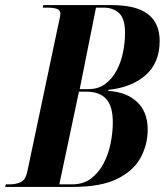

<svg xmlns="http://www.w3.org/2000/svg" viewBox="-54 -734 647 754"><path d="M-34 0 -31 -10H-17Q8 -10 27 -18.5Q46 -27 53 -59L175 -637Q177 -647 180 -659.5Q183 -672 183 -680Q183 -694 170 -699Q157 -704 131 -704H114L116 -714H384Q481 -714 527 -678.5Q573 -643 573 -573Q573 -488 518.5 -439.5Q464 -391 372 -381L371 -377Q442 -373 484 -334Q526 -295 526 -225Q526 -166 498 -114.5Q470 -63 406 -31.5Q342 0 233 0ZM293 -384Q332 -384 359 -404Q386 -424 403.5 -456.5Q421 -489 429 -528Q437 -567 437 -605Q437 -661 413.5 -682.5Q390 -704 353 -704H323L259 -384ZM229 -10Q273 -10 303.5 -33Q334 -56 353 -92.5Q372 -129 380.5 -171.5Q389 -214 389 -253Q389 -318 362.5 -346Q336 -374 286 -374H256L179 -10Z"/></svg>

Font: Noto Serif Display ExtraCondensed
Style: Bold Italic
Weight: 700
Width: 2
Italic angle: -12°
Designer: Monotype Design Team
Foundry: Monotype Imaging Inc.
Version: Version 2.009